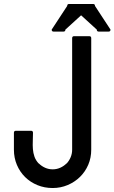

<svg xmlns="http://www.w3.org/2000/svg" viewBox="-20 -960 576 966"><path d="M50 -292Q50 -302 60 -302H136Q146 -302 146 -292Q146 -271 145 -250.5Q144 -230 145.5 -210Q147 -190 153.5 -171.5Q160 -153 175 -137V-138Q189 -124 207 -116Q225 -108 245 -108Q265 -108 283 -116Q301 -124 315 -138V-137Q328 -151 335.5 -169Q343 -187 343 -207V-768Q343 -778 353 -778H429Q439 -778 439 -768V-207Q439 -166 424 -131Q409 -96 382.5 -70Q356 -44 320.5 -29Q285 -14 245 -14Q204 -14 168.5 -28.5Q133 -43 106.5 -69Q80 -95 65 -130.5Q50 -166 50 -207ZM526 -801H477Q467 -801 467 -811L388 -883L309 -811Q309 -801 299 -801H250Q240 -801 240 -811L318 -930Q318 -940 328 -940H430H432H448Q458 -940 458 -930L536 -811Q536 -801 526 -801Z"/></svg>

Font: Kanalisirung
Style: Regular
Weight: 500
Designer: Peter Wiegel
Foundry: Peter Wiegel
Version: 1.000